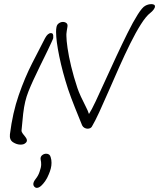

<svg xmlns="http://www.w3.org/2000/svg" viewBox="-20 -670 769 928"><path d="M403 -48Q396 -48 388.5 -52Q381 -56 377 -64Q361 -103 342 -150.5Q323 -198 309 -239Q282 -322 266.5 -397.5Q251 -473 251 -516Q251 -523 251.5 -529Q252 -535 253 -539Q255 -551 264.5 -557.5Q274 -564 284 -564Q294 -564 301 -558.5Q308 -553 306 -541Q305 -536 302.5 -519.5Q300 -503 301 -495Q301 -476 306.5 -437.5Q312 -399 324 -349Q336 -299 354 -245Q360 -227 371 -203Q382 -179 393.5 -157Q405 -135 410 -119Q422 -137 442.5 -180.5Q463 -224 488.5 -280.5Q514 -337 542 -397Q570 -457 596.5 -510.5Q623 -564 645.5 -599.5Q668 -635 682 -642Q696 -650 712 -650Q719 -650 724 -647.5Q729 -645 729 -639Q729 -632 722 -623Q715 -614 707 -608Q686 -592 661 -552.5Q636 -513 609.5 -459.5Q583 -406 556.5 -346.5Q530 -287 505.5 -230.5Q481 -174 460 -128.5Q439 -83 424 -58Q418 -48 403 -48ZM79 29Q61 29 43 17.5Q25 6 28 -21Q41 -125 70.5 -210Q100 -295 135 -363.5Q170 -432 198 -486Q211 -510 226 -510Q240 -510 237 -488H238Q237 -483 229 -466Q221 -449 210.5 -426.5Q200 -404 189.5 -383.5Q179 -363 174 -352Q154 -311 140.5 -281.5Q127 -252 117.5 -228Q108 -204 102 -179Q96 -154 92 -120.5Q88 -87 84 -39Q84 -32 90.5 -23.5Q97 -15 103.5 -7Q110 1 110 9Q110 17 101 23Q94 29 79 29ZM141 220Q141 209 153 194Q165 179 171 161Q179 139 179 125Q179 111 177 105Q176 102 176 97Q176 86 184.5 79.5Q193 73 203 73Q221 73 225 90Q229 102 229 117Q229 131 225.5 144.5Q222 158 216 172Q208 192 198 206Q188 220 179 228Q168 238 158 238Q151 238 146 232.5Q141 227 141 220Z"/></svg>

Font: Grape Nuts
Style: Regular
Weight: 400
Designer: Robert E. Leuschke
Foundry: Robert E. Leuschke
Version: Version 1.010; ttfautohint (v1.8.3)